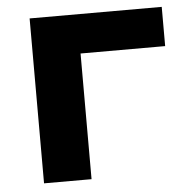

<svg xmlns="http://www.w3.org/2000/svg" viewBox="-44 -581 602 624"><g transform="rotate(-5 257.0 -269.0)"><path d="M506 -410H230V0H75V-538H506Z"/></g></svg>

Font: APTA Sans Regular
Style: Bold Italic
Weight: 700
Version: Version 7.200